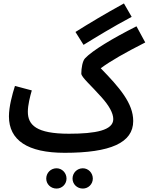

<svg xmlns="http://www.w3.org/2000/svg" viewBox="-20 -868 865 1117"><path d="M466 -607C541 -653 628 -707 746 -770L701 -848C583 -783 497 -731 419 -682ZM356 21C622 21 755 -37 755 -164C755 -267 676 -358 566 -471C626 -515 707 -561 825 -621L774 -715C637 -646 517 -574 475 -529C460 -514 453 -471 453 -440C453 -419 511 -370 571 -302C614 -254 639 -210 639 -175C639 -110 537 -90 381 -90C191 -90 142 -141 142 -218C142 -257 155 -308 165 -342L67 -368C51 -318 32 -247 32 -191C32 -52 141 21 356 21ZM462 229C494 229 520 203 520 171C520 138 494 111 462 111C428 111 402 138 402 171C402 203 428 229 462 229ZM309 229C341 229 367 203 367 171C367 138 341 111 309 111C275 111 249 138 249 171C249 203 275 229 309 229Z"/></svg>

Font: Noto Sans Arabic Cond SemBd
Style: Regular
Weight: 600
Width: 3
Designer: Monotype Design Team, Nadine Chahine, Nizar Qandah and Khaled Hosny
Foundry: Monotype Imaging Inc.
Version: Version 2.012